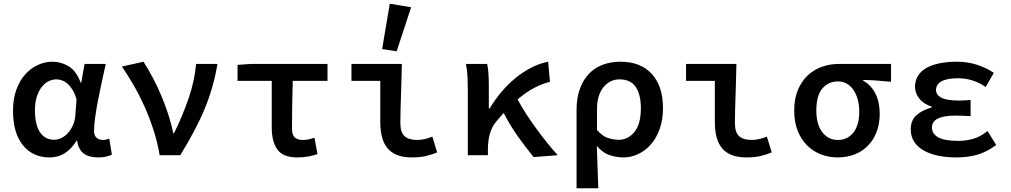

<svg xmlns="http://www.w3.org/2000/svg" viewBox="-20 -835 5440 1033"><path d="M246 12Q157 12 103.5 -53.5Q50 -119 50 -240Q50 -302 67.5 -351Q85 -400 114.5 -433.5Q144 -467 182.5 -485Q221 -503 262 -503Q309 -503 350 -478Q391 -453 414 -390H417L435 -491H549Q539 -446 528 -395.5Q517 -345 507.5 -296Q498 -247 492 -204Q486 -161 486 -130Q486 -105 500 -93.5Q514 -82 534 -82Q549 -82 568 -89L582 -3Q570 3 551.5 7.5Q533 12 507 12Q459 12 430.5 -9Q402 -30 395 -78H392Q363 -32 327.5 -10Q292 12 246 12ZM272 -83Q292 -83 311.5 -93Q331 -103 346.5 -120.5Q362 -138 372.5 -161.5Q383 -185 385 -212L392 -300Q383 -331 370.5 -351.5Q358 -372 343.5 -384.5Q329 -397 313.5 -402.5Q298 -408 284 -408Q262 -408 241.5 -398Q221 -388 204.5 -367Q188 -346 178 -314.5Q168 -283 168 -241Q168 -163 195.5 -123Q223 -83 272 -83Z M839 0Q827 -71 805.5 -137Q784 -203 757 -263Q730 -323 699 -376.5Q668 -430 636 -477L752 -503Q776 -466 801 -419Q826 -372 847.5 -321Q869 -270 886 -217.5Q903 -165 912 -118H916Q961 -208 994 -303.5Q1027 -399 1035 -491H1150Q1139 -426 1122 -366.5Q1105 -307 1080.5 -248Q1056 -189 1023.5 -128Q991 -67 950 0Z M1580 12Q1503 12 1472.5 -30.5Q1442 -73 1442 -148V-400H1258V-486L1330 -491H1742V-400H1555Q1553 -331 1552 -264.5Q1551 -198 1551 -142Q1551 -109 1566 -95.5Q1581 -82 1609 -82Q1624 -82 1639 -85Q1654 -88 1672 -94L1688 -6Q1666 2 1638.5 7Q1611 12 1580 12Z M2196 12Q2149 12 2116.5 -1Q2084 -14 2064 -38.5Q2044 -63 2035 -98.5Q2026 -134 2026 -179V-400H1871V-491H2142Q2141 -451 2140 -408.5Q2139 -366 2137.5 -324Q2136 -282 2135 -243Q2134 -204 2134 -173Q2134 -123 2156.5 -102.5Q2179 -82 2225 -82Q2242 -82 2263.5 -86.5Q2285 -91 2306 -100L2332 -15Q2306 -4 2273.5 4Q2241 12 2196 12ZM2114 -559 2036 -571 2077 -815 2192 -796Z M2851 10Q2814 -35 2770 -96Q2726 -157 2690 -227Q2679 -215 2667.5 -202Q2656 -189 2645 -175Q2626 -151 2615.5 -115Q2605 -79 2605 -27V0H2497V-348Q2497 -377 2495.5 -416Q2494 -455 2487 -491H2601Q2606 -469 2608 -438Q2610 -407 2610 -373V-251H2614Q2643 -299 2678.5 -341Q2714 -383 2754.5 -416Q2795 -449 2839 -471.5Q2883 -494 2929 -503L2939 -395Q2896 -384 2853 -361.5Q2810 -339 2765 -300Q2785 -262 2811 -222Q2837 -182 2865.5 -143Q2894 -104 2923.5 -67Q2953 -30 2981 0Z M3082 178V-243Q3082 -310 3100.5 -359Q3119 -408 3150.5 -440Q3182 -472 3225 -487.5Q3268 -503 3317 -503Q3427 -503 3487 -437Q3547 -371 3547 -253Q3547 -190 3529 -140.5Q3511 -91 3481.5 -57.5Q3452 -24 3413.5 -6Q3375 12 3335 12Q3297 12 3259.5 -0.5Q3222 -13 3191 -50Q3193 12 3195 65Q3197 118 3199 178ZM3310 -83Q3359 -83 3393.5 -125.5Q3428 -168 3428 -252Q3428 -326 3400.5 -367Q3373 -408 3313 -408Q3288 -408 3266 -397.5Q3244 -387 3227.5 -367Q3211 -347 3201.5 -317.5Q3192 -288 3192 -249V-136Q3221 -102 3251 -92.5Q3281 -83 3310 -83Z M3996 12Q3949 12 3916.5 -1Q3884 -14 3864 -38.5Q3844 -63 3835 -98.5Q3826 -134 3826 -179V-400H3671V-491H3942Q3941 -451 3940 -408.5Q3939 -366 3937.5 -324Q3936 -282 3935 -243Q3934 -204 3934 -173Q3934 -123 3956.5 -102.5Q3979 -82 4025 -82Q4042 -82 4063.5 -86.5Q4085 -91 4106 -100L4132 -15Q4106 -4 4073.5 4Q4041 12 3996 12Z M4487 12Q4439 12 4396.5 -4.5Q4354 -21 4322 -53Q4290 -85 4271.5 -132Q4253 -179 4253 -240Q4253 -304 4273 -351.5Q4293 -399 4326.5 -430Q4360 -461 4403 -476Q4446 -491 4492 -491H4774V-395Q4732 -399 4698.5 -401.5Q4665 -404 4624 -405V-401Q4667 -377 4690 -331.5Q4713 -286 4713 -223Q4713 -168 4696 -124.5Q4679 -81 4649 -50.5Q4619 -20 4577.5 -4Q4536 12 4487 12ZM4488 -82Q4540 -82 4571.5 -122Q4603 -162 4603 -234Q4603 -267 4595.5 -296.5Q4588 -326 4573.5 -348.5Q4559 -371 4537.5 -384Q4516 -397 4489 -397Q4437 -397 4404.5 -359Q4372 -321 4372 -240Q4372 -166 4404 -124Q4436 -82 4488 -82Z M5125 12Q5069 12 5024 2Q4979 -8 4947 -27Q4915 -46 4897.5 -74Q4880 -102 4880 -138Q4880 -189 4911.5 -216Q4943 -243 4993 -257V-261Q4948 -276 4925.5 -305.5Q4903 -335 4903 -367Q4903 -402 4919.5 -428Q4936 -454 4966 -470.5Q4996 -487 5037.5 -495Q5079 -503 5129 -503Q5183 -503 5233.5 -487.5Q5284 -472 5327 -443L5283 -367Q5215 -414 5134 -414Q5075 -414 5045.5 -397.5Q5016 -381 5016 -351Q5016 -324 5045.5 -309Q5075 -294 5137 -294Q5166 -294 5202 -297V-210Q5160 -213 5121 -213Q4994 -213 4994 -149Q4994 -115 5028 -96Q5062 -77 5137 -77Q5175 -77 5214 -87.5Q5253 -98 5293 -130L5340 -55Q5285 -15 5234.5 -1.5Q5184 12 5125 12Z"/></svg>

Font: Source Code Pro Semibold
Style: Regular
Weight: 600
Monospace: yes
Designer: Paul D. Hunt, Teo Tuominen
Foundry: Adobe Systems Incorporated
Version: Version 2.030;PS 1.000;hotconv 16.6.51;makeotf.lib2.5.65220